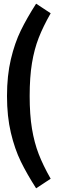

<svg xmlns="http://www.w3.org/2000/svg" viewBox="-20 -871 314 1042"><path d="M255 -799Q214 -727 190 -665.5Q166 -604 153.5 -528.5Q141 -453 141 -350Q141 -248 153.5 -172.5Q166 -97 190 -35Q214 27 255 99L176 151Q126 73 93 5.5Q60 -62 39 -150.5Q18 -239 18 -350Q18 -461 39 -549.5Q60 -638 93 -705.5Q126 -773 176 -851Z"/></svg>

Font: Fira Sans Compressed Medium
Style: Regular
Weight: 500
Width: 1
Designer: bBox Type GmbH & Carrois Corporate GbR & Edenspiekermann AG
Foundry: bBox Type GmbH & Carrois Corporate GbR & Edenspiekermann AG
Version: Version 4.301